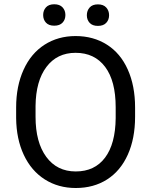

<svg xmlns="http://www.w3.org/2000/svg" viewBox="-20 -894 728 923"><path d="M629.4 -332.5Q629.4 -228 594.2 -150.1Q559.1 -72.3 494.6 -31.2Q430.2 9.8 344.2 9.8Q260.3 9.8 195.3 -31.5Q130.4 -72.8 94.5 -149.2Q58.6 -225.6 57.6 -326.2V-377.4Q57.6 -480 93.3 -558.6Q128.9 -637.2 194.1 -679Q259.3 -720.7 343.3 -720.7Q428.7 -720.7 493.9 -679.4Q559.1 -638.2 594.2 -559.8Q629.4 -481.4 629.4 -377.4ZM536.1 -378.4Q536.1 -504.9 485.4 -572.5Q434.6 -640.1 343.3 -640.1Q254.4 -640.1 203.4 -572.5Q152.3 -504.9 150.9 -384.8V-332.5Q150.9 -210 202.4 -139.9Q253.9 -69.8 344.2 -69.8Q435.1 -69.8 484.9 -136Q534.7 -202.1 536.1 -325.7ZM187.5 -821.8Q187.5 -843.8 200.9 -858.6Q214.4 -873.5 240.7 -873.5Q267.1 -873.5 280.8 -858.6Q294.4 -843.8 294.4 -821.8Q294.4 -799.8 280.8 -785.2Q267.1 -770.5 240.7 -770.5Q214.4 -770.5 200.9 -785.2Q187.5 -799.8 187.5 -821.8ZM397.5 -820.8Q397.5 -842.8 410.9 -857.9Q424.3 -873 450.7 -873Q477.1 -873 490.7 -857.9Q504.4 -842.8 504.4 -820.8Q504.4 -798.8 490.7 -784.2Q477.1 -769.5 450.7 -769.5Q424.3 -769.5 410.9 -784.2Q397.5 -798.8 397.5 -820.8Z"/></svg>

Font: Roboto-ThirdPerson-AD3FC
Style: ThirdPerson-AD3FC
Weight: 400
Designer: Google
Version: Version 2.137; 2017